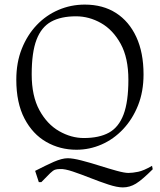

<svg xmlns="http://www.w3.org/2000/svg" viewBox="-20 -642 696 836"><path d="M149 151 133 102Q157 90 177 80Q197 70 214.5 62.5Q232 55 247 51Q262 47 275 47Q297 47 334 56.5Q371 66 412 79Q453 92 487.5 101.5Q522 111 539 111Q557 111 581.5 106Q606 101 642 80L645 95Q599 141 572 157.5Q545 174 515 174Q490 174 452 161.5Q414 149 373.5 133Q333 117 297.5 105Q262 93 242 94Q228 94 219.5 97Q211 100 198.5 112Q186 124 160 151ZM313 10Q241 10 181.5 -24Q122 -58 86.5 -126Q51 -194 51 -295Q51 -370 75 -430Q99 -490 140 -533Q181 -576 235 -599Q289 -622 349 -622Q428 -622 485 -585.5Q542 -549 573.5 -481Q605 -413 605 -318Q605 -243 581 -183Q557 -123 516 -79.5Q475 -36 422.5 -13Q370 10 313 10ZM345 -41Q412 -41 454.5 -64.5Q497 -88 518 -143.5Q539 -199 539 -295Q539 -390 505.5 -451Q472 -512 420 -541.5Q368 -571 311 -571Q245 -571 202.5 -547.5Q160 -524 139 -469Q118 -414 118 -318Q118 -224 151.5 -162.5Q185 -101 237.5 -71Q290 -41 345 -41Z"/></svg>

Font: Ancizar Serif Light
Style: Regular
Weight: 300
Designer: Cesar Puertas, Viviana Monsalve, Julian Moncada, Julian Prieto, Jose Castro, Felipe Aragon, Mariel Hernandez, Sara Alarc
Version: Version 8.100